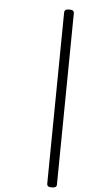

<svg xmlns="http://www.w3.org/2000/svg" viewBox="-130 -1240 661 1365"><g transform="rotate(10 200.5 -558.0)"><path d="M350 76Q333 78 324 73Q315 68 314 54L221 -1163Q220 -1176 227.5 -1183Q235 -1190 253 -1191Q271 -1193 280 -1188Q289 -1183 290 -1169L383 48Q385 61 377 67.5Q369 74 350 76Z"/></g></svg>

Font: Playwrite CU Light
Style: Regular
Weight: 300
Designer: Veronika Burian, José Scaglione
Foundry: TypeTogether
Version: Version 1.002